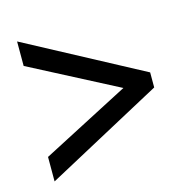

<svg xmlns="http://www.w3.org/2000/svg" viewBox="-75 -650 579 591"><g transform="rotate(-15 214.5 -355.0)"><path d="M29 -132V-210L308 -355L29 -500V-578L400 -380V-332Z"/></g></svg>

Font: Noto Sans Malayalam ExtraCondensed
Style: Regular
Weight: 400
Width: 2
Designer: Jelle Bosma - Monotype Design Team
Foundry: Monotype Imaging Inc.
Version: Version 2.104; ttfautohint (v1.8.4.7-5d5b)